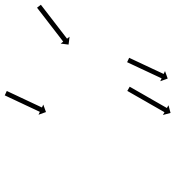

<svg xmlns="http://www.w3.org/2000/svg" viewBox="14 -609 725 793"><g transform="rotate(-90 376.5 -212.5)"><path d="M396.5 -545.3C396.8 -545.9 397 -546.4 397.3 -546.9L379.2 -555.4C378.9 -554.9 378.7 -554.4 378.4 -553.8C377.7 -552.3 377 -550.7 376.2 -549.2C375.1 -546.8 374 -544.4 372.9 -542.1C371.4 -539 370 -535.9 368.5 -532.8C366.8 -529.1 365.1 -525.5 363.4 -521.8C361.4 -517.7 359.5 -513.6 357.6 -509.5C355.5 -505.2 353.5 -500.8 351.4 -496.4C349.3 -491.9 347.2 -487.4 345.1 -482.9C343 -478.4 340.8 -473.9 338.7 -469.4C336.7 -465 334.6 -460.6 332.6 -456.3C330.7 -452.2 328.7 -448.1 326.8 -444C325.1 -440.3 323.4 -436.7 321.7 -433C320.2 -429.9 318.7 -426.8 317.3 -423.7C316.2 -421.3 315.1 -419 313.9 -416.6C313.2 -415 312.5 -413.5 311.8 -412C311.5 -411.4 311.3 -410.9 311 -410.3L299.1 -415.9L310.2 -385.1L341 -396.2L329.1 -401.8C329.4 -402.4 329.6 -402.9 329.9 -403.5C330.6 -405 331.3 -406.5 332 -408.1C333.2 -410.5 334.3 -412.8 335.4 -415.2C336.9 -418.3 338.3 -421.4 339.8 -424.5C341.5 -428.2 343.2 -431.8 344.9 -435.5C346.8 -439.6 348.8 -443.7 350.7 -447.8C352.7 -452.1 354.8 -456.5 356.8 -460.9C358.9 -465.4 361.1 -469.9 363.2 -474.4C365.3 -478.9 367.4 -483.4 369.5 -487.9C371.6 -492.3 373.6 -496.7 375.7 -501C377.6 -505.1 379.5 -509.2 381.5 -513.3C383.2 -517 384.9 -520.6 386.6 -524.3C388.1 -527.4 389.5 -530.5 391 -533.6C392.1 -535.9 393.2 -538.3 394.3 -540.7C395.1 -542.2 395.8 -543.8 396.5 -545.3ZM751.8 -405C752.4 -405.4 752.9 -405.8 753.4 -406.2L741.2 -422C740.7 -421.6 740.2 -421.2 739.6 -420.8C738.1 -419.7 736.7 -418.5 735.2 -417.4C732.9 -415.6 730.6 -413.8 728.3 -412.1C725.3 -409.8 722.3 -407.4 719.3 -405.1C715.8 -402.4 712.2 -399.7 708.7 -397C704.8 -393.9 700.8 -390.9 696.9 -387.8C692.6 -384.6 688.4 -381.3 684.2 -378.1C679.8 -374.7 675.5 -371.3 671.1 -368C666.8 -364.6 662.4 -361.3 658.1 -357.9C653.8 -354.6 649.6 -351.4 645.4 -348.1C641.5 -345.1 637.5 -342 633.6 -339C630 -336.3 626.5 -333.5 623 -330.8C620 -328.5 617 -326.2 614 -323.9C611.7 -322.1 609.4 -320.3 607.1 -318.6C605.6 -317.4 604.1 -316.3 602.6 -315.1C602.1 -314.7 601.6 -314.3 601.1 -313.9L593 -324.4L588.8 -291.8L621.3 -287.7L613.3 -298.1C613.8 -298.5 614.3 -298.9 614.8 -299.3C616.3 -300.4 617.8 -301.6 619.3 -302.7C621.6 -304.5 623.9 -306.3 626.2 -308.1C629.2 -310.4 632.2 -312.7 635.2 -315C638.7 -317.7 642.2 -320.4 645.8 -323.2C649.7 -326.2 653.7 -329.2 657.6 -332.3C661.8 -335.5 666.1 -338.8 670.3 -342.1C674.6 -345.4 679 -348.8 683.3 -352.1C687.7 -355.5 692.1 -358.9 696.4 -362.2C700.6 -365.5 704.9 -368.7 709.1 -372C713 -375 717 -378.1 720.9 -381.1C724.5 -383.9 728 -386.6 731.5 -389.3C734.5 -391.6 737.5 -393.9 740.5 -396.2C742.8 -398 745.1 -399.8 747.4 -401.6C748.9 -402.7 750.4 -403.8 751.8 -405ZM533.5 -39.9C533.8 -40.4 534 -40.9 534.3 -41.5L516.2 -50C515.9 -49.4 515.7 -48.9 515.4 -48.4C514.7 -46.9 514 -45.3 513.3 -43.8C512.2 -41.5 511.1 -39.2 510 -36.8C508.6 -33.8 507.2 -30.7 505.7 -27.7C504 -24.1 502.4 -20.5 500.7 -16.9C498.8 -12.9 496.9 -8.9 495 -4.9C493 -0.6 491 3.7 489 7.9C486.9 12.4 484.9 16.8 482.8 21.2C480.7 25.6 478.6 30.1 476.6 34.5C474.6 38.8 472.5 43.1 470.5 47.4C468.7 51.4 466.8 55.4 464.9 59.4C463.2 63 461.5 66.6 459.9 70.2C458.4 73.2 457 76.2 455.6 79.3C454.5 81.6 453.4 83.9 452.3 86.3C451.6 87.8 450.9 89.3 450.2 90.8C449.9 91.3 449.7 91.9 449.4 92.4L437.5 86.8L448.6 117.6L479.5 106.5L467.5 100.9C467.8 100.4 468 99.8 468.3 99.3C469 97.8 469.7 96.3 470.4 94.8C471.5 92.4 472.6 90.1 473.7 87.8C475.1 84.7 476.5 81.7 478 78.6C479.6 75.1 481.3 71.5 483 67.9C484.9 63.9 486.8 59.9 488.6 55.8C490.7 51.6 492.7 47.3 494.7 43C496.8 38.6 498.8 34.1 500.9 29.7C503 25.3 505 20.9 507.1 16.4C509.1 12.1 511.1 7.9 513.2 3.6C515 -0.4 516.9 -4.4 518.8 -8.5C520.5 -12 522.2 -15.6 523.8 -19.2C525.3 -22.3 526.7 -25.3 528.1 -28.3C529.2 -30.7 530.3 -33 531.4 -35.4C532.1 -36.9 532.8 -38.4 533.5 -39.9ZM413.9 -37.6C414.2 -38.1 414.6 -38.7 414.9 -39.3L397.5 -49.2C397.2 -48.7 396.9 -48.1 396.5 -47.5C395.6 -45.9 394.7 -44.3 393.8 -42.6C392.3 -40.1 390.9 -37.6 389.4 -35.1C387.5 -31.8 385.7 -28.5 383.8 -25.2C381.6 -21.4 379.4 -17.5 377.1 -13.6C374.7 -9.3 372.2 -5 369.7 -0.6C367.1 4 364.4 8.6 361.8 13.2C359 18 356.3 22.8 353.6 27.6C350.8 32.3 348.1 37.1 345.3 41.9C342.7 46.5 340 51.1 337.4 55.8C334.9 60.1 332.4 64.4 330 68.7C327.7 72.6 325.5 76.5 323.3 80.4C321.4 83.6 319.5 86.9 317.7 90.2C316.2 92.7 314.8 95.2 313.3 97.8C312.4 99.4 311.4 101 310.5 102.6C310.2 103.2 309.9 103.8 309.5 104.4L298.1 97.8L306.6 129.4L338.3 120.9L326.9 114.3C327.2 113.7 327.5 113.2 327.9 112.6C328.8 111 329.7 109.3 330.7 107.7C332.1 105.2 333.6 102.7 335 100.1C336.9 96.9 338.8 93.6 340.6 90.3C342.9 86.4 345.1 82.6 347.3 78.7C349.8 74.4 352.3 70 354.7 65.7C357.4 61.1 360 56.5 362.7 51.8C365.4 47.1 368.2 42.3 370.9 37.5C373.6 32.7 376.4 28 379.1 23.2C381.8 18.6 384.4 13.9 387.1 9.3C389.5 5 392 0.7 394.5 -3.7C396.7 -7.5 398.9 -11.4 401.1 -15.3C403 -18.6 404.9 -21.8 406.8 -25.1C408.2 -27.6 409.7 -30.2 411.1 -32.7C412 -34.3 413 -35.9 413.9 -37.6Z"/></g></svg>

Font: FRB American Cursive Just Arrows
Style: Bold Italic
Weight: 700
Italic angle: -25°
Version: Version 2.0;Modular Font Editor K font №1